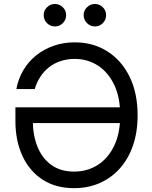

<svg xmlns="http://www.w3.org/2000/svg" viewBox="-20 -955 782 985"><path d="M359.9 10.3Q265.6 10.3 198.2 -33.7Q130.9 -77.6 95 -155.3Q59.1 -232.9 59.1 -334V-404.3H617.7V-323.7H121.1L148.4 -336.9Q148.4 -261.2 172.4 -201.9Q196.3 -142.6 243.7 -108.6Q291 -74.7 359.9 -74.7Q428.2 -74.7 481.7 -108.9Q535.2 -143.1 565.9 -207.5Q596.7 -272 596.7 -363.3Q596.7 -455.1 565.9 -519.8Q535.2 -584.5 482.2 -618.7Q429.2 -652.8 363.3 -652.8Q324.7 -652.8 291.5 -641.8Q258.3 -630.9 232.2 -610.6Q206.1 -590.3 187.3 -561.8Q168.5 -533.2 158.2 -498H64Q73.7 -551.3 99.9 -595.2Q126 -639.2 165.5 -670.9Q205.1 -702.6 255.4 -720.2Q305.7 -737.8 363.3 -737.8Q457.5 -737.8 530.5 -691.7Q603.5 -645.5 644.8 -561.5Q686 -477.5 686 -363.3Q686 -277.8 662.4 -209Q638.7 -140.1 595.2 -91.3Q551.8 -42.5 491.9 -16.1Q432.1 10.3 359.9 10.3ZM467.3 -819.3Q443.4 -819.3 426.3 -836.4Q409.2 -853.5 409.2 -877.4Q409.2 -900.9 426.3 -917.7Q443.4 -934.6 467.3 -934.6Q490.7 -934.6 507.6 -917.7Q524.4 -900.9 524.4 -877.4Q524.4 -853.5 507.6 -836.4Q490.7 -819.3 467.3 -819.3ZM261.7 -819.3Q237.8 -819.3 220.9 -836.4Q204.1 -853.5 204.1 -877.4Q204.1 -900.9 221.2 -917.7Q238.3 -934.6 261.7 -934.6Q285.6 -934.6 302.5 -917.7Q319.3 -900.9 319.3 -877.4Q319.3 -853.5 302.5 -836.4Q285.6 -819.3 261.7 -819.3Z"/></svg>

Font: Inter 18pt
Style: Regular
Weight: 400
Designer: Rasmus Andersson
Foundry: rsms
Version: Version 4.001;git-66647c0bb